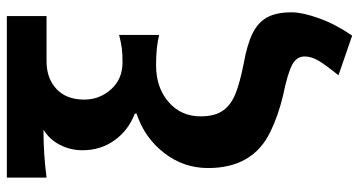

<svg xmlns="http://www.w3.org/2000/svg" viewBox="-264 -574 1049 561"><g transform="rotate(-90 260.5 -293.5)"><path d="M376 72Q376 48 350.5 35Q325 22 262 9Q203 -5 156 -28Q50 -79 50 -210Q50 -282 94.5 -339Q139 -396 209 -419V-424Q160 -443 131 -483.5Q102 -524 102 -577Q102 -612 117.5 -642.5Q133 -673 162 -691Q91 -691 22 -682V-798H494V-682H362Q312 -682 281 -653Q250 -624 250 -572Q250 -527 280 -493.5Q310 -460 359 -460Q383 -460 399.5 -462Q416 -464 439 -470V-353Q403 -362 351 -362Q285 -362 243 -325.5Q201 -289 201 -232Q201 -189 219 -165Q235 -143 267 -130Q299 -117 355 -106Q411 -96 443.5 -80Q476 -64 490.5 -37Q505 -10 505 34Q505 65 488 113Q471 161 437 211L321 171Q351 134 363.5 113Q376 92 376 72Z"/></g></svg>

Font: Merged Yaku Han JP
Style: Bold
Weight: 700
Designer: Ryoko NISHIZUKA 西塚涼子 (kana, bopomofo & ideographs); Paul D. Hunt (Latin, Greek & Cyrillic); Sandoll Communications 산돌커뮤니
Foundry: Adobe
Version: Version 2.004